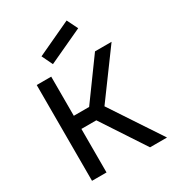

<svg xmlns="http://www.w3.org/2000/svg" viewBox="-223 -1087 1106 1215"><g transform="rotate(-30 330.0 -479.5)"><path d="M87 -700H193V-414H305L513 -700H634L391 -369L635 0H511L302 -318H193V0H87ZM204 -842 455 -959 494 -880 242 -763Z"/></g></svg>

Font: NT Somic Medium
Style: Regular
Weight: 500
Designer: Ravid Balaliev — lead type designer, mastering
Michael Voronin — secret advisor, marketing
Ivan Kovalenko — best boy
Foundry: NT Type
Version: Version 0.7